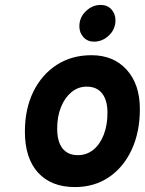

<svg xmlns="http://www.w3.org/2000/svg" viewBox="-20 -747 588 779"><path d="M284 12Q187.5 12 134.2 -46.8Q81 -105.5 81 -213Q81 -305 115.2 -374.8Q149.5 -444.5 210.2 -483.8Q271 -523 351 -523Q441 -523 494.2 -463.8Q547.5 -404.5 547.5 -305Q547.5 -211 514.2 -139.5Q481 -68 421.8 -28Q362.5 12 284 12ZM296 -117.5Q331.5 -117.5 358.5 -139.2Q385.5 -161 400.8 -200Q416 -239 416 -289.5Q416 -340.5 394.2 -368Q372.5 -395.5 332 -395.5Q297 -395.5 270 -373.2Q243 -351 227.5 -312.8Q212 -274.5 212 -225Q212 -172.5 233.5 -145Q255 -117.5 296 -117.5ZM361.5 -578Q335 -578 318.5 -596.2Q302 -614.5 302 -640Q302 -676.5 328.5 -701.8Q355 -727 388.5 -727Q415.5 -727 432 -709Q448.5 -691 448.5 -665Q448.5 -628.5 422 -603.2Q395.5 -578 361.5 -578Z"/></svg>

Font: Overpass ExtraBold
Style: Italic
Weight: 800
Italic angle: -10°
Designer: Delve Withrington, Dave Bailey, Thomas Jockin
Foundry: Delve Fonts LLC
Version: Version 4.000